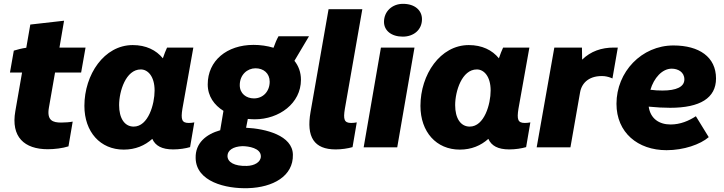

<svg xmlns="http://www.w3.org/2000/svg" viewBox="-20 -768 3777 1001"><path d="M229 10C264 10 306 5 337 -5L359 -134C345 -131 319 -129 299 -129C256 -129 223 -139 235 -207L267 -390H403L426 -520H290L314 -660L138 -640L117 -519C94 -516 68 -509 52 -504L32 -390H95L60 -189C36 -54 107 10 229 10Z M883 11C915 11 947 6 971 -1L993 -130C984 -128 974 -127 964 -127C928 -127 922 -145 931 -201L988 -520H851C844 -506 836 -484 829 -464C794 -507 741 -533 672 -533C523 -533 420 -379 420 -216C420 -80 503 12 625 12C686 12 735 -9 774 -44C790 -8 824 11 883 11ZM714 -406C751 -406 786 -370 786 -296C786 -225 753 -108 677 -108C629 -108 601 -152 601 -220C601 -292 636 -406 714 -406Z M1308 -146C1435 -146 1549 -229 1549 -352C1549 -392 1536 -425 1515 -451L1591 -579H1432C1423 -563 1414 -542 1406 -519C1373 -529 1337 -534 1302 -534C1163 -534 1063 -452 1063 -328C1063 -266 1097 -220 1145 -190L1128 -89C1054 -68 998 -22 1000 56C1002 179 1157 217 1274 213C1402 209 1510 151 1507 38C1505 -62 1365 -97 1263 -102L1272 -148C1284 -147 1296 -146 1308 -146ZM1267 97C1201 99 1166 77 1166 45C1166 16 1195 -4 1243 -6C1276 -6 1340 4 1340 47C1340 77 1307 96 1267 97ZM1304 -255C1264 -255 1230 -280 1230 -324C1230 -379 1270 -412 1312 -412C1354 -412 1386 -386 1386 -342C1386 -292 1352 -255 1304 -255Z M1730 11C1761 11 1794 6 1818 -1L1840 -130C1831 -128 1820 -127 1811 -127C1774 -127 1769 -146 1778 -201L1869 -720H1693L1599 -184C1576 -53 1618 11 1730 11Z M1876 0H2051L2141 -520H1966ZM2080 -577C2136 -577 2180 -612 2180 -668C2180 -714 2143 -748 2081 -748C2025 -748 1982 -709 1982 -654C1982 -609 2020 -577 2080 -577Z M2635 11C2667 11 2699 6 2723 -1L2745 -130C2736 -128 2726 -127 2716 -127C2680 -127 2674 -145 2683 -201L2740 -520H2603C2596 -506 2588 -484 2581 -464C2546 -507 2493 -533 2424 -533C2275 -533 2172 -379 2172 -216C2172 -80 2255 12 2377 12C2438 12 2487 -9 2526 -44C2542 -8 2576 11 2635 11ZM2466 -406C2503 -406 2538 -370 2538 -296C2538 -225 2505 -108 2429 -108C2381 -108 2353 -152 2353 -220C2353 -292 2388 -406 2466 -406Z M2778 0H2954L3004 -285C3013 -340 3057 -376 3130 -371C3148 -369 3162 -364 3173 -359L3201 -520H3180C3116 -520 3060 -501 3015 -457L3014 -520H2870Z M3455 15C3545 15 3631 -15 3675 -53L3608 -162C3571 -138 3527 -119 3476 -119C3417 -119 3371 -149 3362 -212C3403 -208 3440 -206 3474 -206C3630 -206 3713 -257 3713 -359C3713 -471 3625 -531 3491 -531C3325 -531 3194 -393 3194 -227C3194 -77 3305 15 3455 15ZM3371 -300C3389 -361 3432 -410 3482 -410C3514 -410 3548 -393 3548 -354C3548 -315 3506 -296 3434 -296C3413 -296 3392 -297 3371 -300Z"/></svg>

Font: Fixel Text 20240404 ExtraBold
Style: Italic
Weight: 800
Width: 4
Italic angle: -10°
Designer: AlfaBravo + MacPaw
Foundry: Kyrylo Tkachov, Marchela Mozhyna, Serhii Makarenko, Maria Weinstein, Zakhar Kryvoshyya
Version: Version 1.211;Glyphs 3.2 (3225)